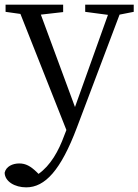

<svg xmlns="http://www.w3.org/2000/svg" viewBox="-24 -534 596 827"><path d="M552 -514H343V-483L441 -470L299 -73L152 -471L248 -482V-514H0V-483L64 -474L262 26L253 49C228 118 193 179 142 215L134 207C108 182 87 170 59 170C30 170 2 183 -4 210C-3 248 40 273 89 273C170 273 238 199 307 16L491 -471L552 -483Z"/></svg>

Font: Source Han Serif K
Style: Regular
Weight: 400
Designer: Ryoko NISHIZUKA 西塚涼子 (kana & ideographs); Frank Grießhammer (Latin, Greek & Cyrillic); Wenlong ZHANG 张文龙 (bopomofo); San
Foundry: Adobe Systems Incorporated
Version: Version 1.001;PS 1.001;hotconv 16.6.54;makeotf.lib2.5.65590